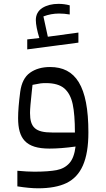

<svg xmlns="http://www.w3.org/2000/svg" viewBox="-20 -785 559 1015"><path d="M71.8 200.2C114.3 207 150.9 210.4 181.2 210.4C242.7 210.4 293 201.2 331.5 182.6C408.7 145 447.3 61.5 447.3 -85C447.3 -331.1 379.4 -430.7 244.6 -430.7C202.1 -430.7 166.5 -420.4 138.7 -400.4C110.4 -380.4 93.3 -346.7 86.9 -299.8C79.6 -243.7 75.7 -197.3 75.7 -161.1C75.7 -52.7 115.7 0.5 241.2 0.5C280.3 0.5 326.2 -2.9 379.4 -10.3C374.5 29.3 363.8 58.6 346.7 77.6C329.6 96.7 307.1 108.9 279.3 114.3C251.5 119.6 211.9 122.6 161.6 122.6C137.7 122.6 107.4 121.1 71.8 117.7ZM138.7 -188C138.7 -208 142.1 -246.6 148.4 -304.2L151.9 -336.4C171.9 -340.3 186 -342.8 194.3 -344.2C202.1 -345.2 211.9 -345.7 223.1 -345.7C265.6 -345.7 297.9 -336.4 319.8 -317.9C341.8 -298.8 356.4 -271 364.3 -234.4C372.1 -197.8 376 -147.5 376 -84.5H255.9C167.5 -84.5 138.7 -111.3 138.7 -188ZM232.9 -590.8 209.5 -698.2C236.3 -708.5 264.2 -713.4 292 -713.4C310.1 -713.4 329.1 -711.9 348.6 -708.5V-756.8C328.6 -762.2 308.6 -764.6 289.1 -764.6C255.4 -764.6 227.1 -757.3 204.1 -743.2C181.2 -728.5 169.4 -707 169.4 -678.7C169.4 -656.7 176.3 -621.1 188 -584L124 -576.7V-523.9L394.5 -559.6V-612.8Z"/></svg>

Font: SG Kara Light
Style: Regular
Weight: 400
Designer: Damoon Khanjanzadeh
Version: Version 1.000